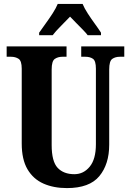

<svg xmlns="http://www.w3.org/2000/svg" viewBox="-20 -951 669 981"><path d="M322 10Q254 10 202 -13Q150 -36 120.5 -86Q91 -136 91 -218V-600Q91 -640 75 -650.5Q59 -661 36 -661H14V-714H320V-661H299Q276 -661 260 -650Q244 -639 244 -596V-210Q244 -126 274.5 -93.5Q305 -61 360 -61Q407 -61 438.5 -99.5Q470 -138 470 -214V-600Q470 -640 455 -650.5Q440 -661 416 -661H395V-714H615V-661H593Q569 -661 553.5 -650Q538 -639 538 -596V-212Q538 -112 487.5 -51Q437 10 322 10ZM180 -784Q193 -803 212 -829Q231 -855 248.5 -882Q266 -909 275 -931H402Q411 -909 428.5 -882Q446 -855 465 -829Q484 -803 496 -784V-771H428Q421 -781 404 -798.5Q387 -816 368.5 -834.5Q350 -853 338 -866Q318 -845 291 -818Q264 -791 249 -771H180Z"/></svg>

Font: Noto Serif Ethiopic ExtraCondensed ExtraBold
Style: Regular
Weight: 800
Width: 2
Designer: Monotype Design Team
Foundry: Monotype Imaging Inc.
Version: Version 2.102; ttfautohint (v1.8.4.7-5d5b)